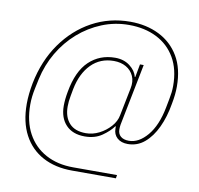

<svg xmlns="http://www.w3.org/2000/svg" viewBox="-89 -803 1057 1018"><g transform="rotate(10 440.0 -294.5)"><path d="M600 121H364Q273 121 206 85Q139 49 102.5 -19.5Q66 -88 66 -186Q66 -212 69 -240.5Q72 -269 78 -300Q103 -424 168 -516Q233 -608 326.5 -659Q420 -710 532 -710Q619 -710 687.5 -676Q756 -642 795 -576.5Q834 -511 834 -414Q834 -392 831.5 -369Q829 -346 824 -320Q812 -248 785.5 -191.5Q759 -135 720 -102Q681 -69 630 -69Q594 -69 573 -88Q552 -107 552 -138Q552 -140 552 -144Q552 -148 552 -150H549Q529 -122 491 -95.5Q453 -69 398 -69Q333 -69 297 -107Q261 -145 261 -210Q261 -227 263 -246.5Q265 -266 269 -287Q289 -400 346 -454Q403 -508 486 -508Q533 -508 565.5 -483Q598 -458 605 -426H608L621 -496H641L575 -163Q574 -156 573.5 -150Q573 -144 573 -138Q573 -114 588.5 -100.5Q604 -87 633 -87Q686 -87 732 -141.5Q778 -196 797 -295L806 -342Q810 -362 812 -379Q814 -396 814 -414Q814 -503 778 -565Q742 -627 677.5 -659.5Q613 -692 528 -692Q452 -692 383 -664Q314 -636 257.5 -586.5Q201 -537 162 -470.5Q123 -404 106 -326L95 -274Q90 -250 87.5 -229Q85 -208 85 -186Q85 -95 120 -30.5Q155 34 218.5 68.5Q282 103 367 103H603ZM401 -87Q438 -87 472.5 -104.5Q507 -122 532.5 -150.5Q558 -179 564 -212L594 -362Q602 -400 589 -429Q576 -458 548 -474Q520 -490 482 -490Q409 -490 360.5 -441Q312 -392 295 -306L288 -268Q285 -252 283.5 -238Q282 -224 282 -210Q282 -153 312 -120Q342 -87 401 -87Z"/></g></svg>

Font: IBM Plex Sans Thin
Style: Italic
Weight: 250
Italic angle: -11.31°
Designer: Mike Abbink, Paul van der Laan, Pieter van Rosmalen
Foundry: Bold Monday
Version: Version 3.201